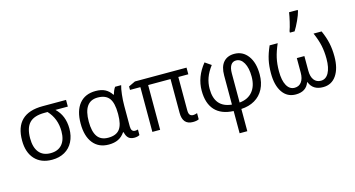

<svg xmlns="http://www.w3.org/2000/svg" viewBox="-103 -1248 3569 1930"><g transform="rotate(-15 1682.0 -283.0)"><path d="M546.9 -248Q546.9 -171.4 516.8 -112.5Q486.8 -53.7 430.9 -22Q375 9.8 299.8 9.8Q185.1 9.8 120.6 -60.5Q56.2 -130.9 56.2 -254.9Q56.2 -535.2 345.2 -535.2H588.9V-465.8H460Q546.9 -384.3 546.9 -248ZM140.1 -254.9Q140.1 -160.2 181.6 -109.1Q223.1 -58.1 301.8 -58.1Q379.4 -58.1 421.1 -106.2Q462.9 -154.3 462.9 -243.2Q462.9 -375 377.9 -465.8H346.2Q237.8 -465.8 189 -415Q140.1 -364.3 140.1 -254.9Z M901.9 -58.1Q984.4 -58.1 1021 -105.7Q1057.6 -153.3 1057.6 -259.8V-267.1Q1057.6 -378.9 1020.5 -427.5Q983.4 -476.1 900.9 -476.1Q752.9 -476.1 752.9 -265.1Q752.9 -161.6 788.8 -109.9Q824.7 -58.1 901.9 -58.1ZM889.6 9.8Q785.2 9.8 727.1 -62.7Q668.9 -135.3 668.9 -266.1Q668.9 -399.9 728.5 -472.4Q788.1 -544.9 897.9 -544.9Q957 -544.9 996.3 -524.4Q1035.6 -503.9 1062 -462.9H1067.9Q1079.6 -507.8 1099.6 -535.2H1162.6Q1152.3 -502.9 1145.5 -442.9Q1138.7 -382.8 1138.7 -326.2V-111.8Q1138.7 -56.2 1179.7 -56.2Q1193.8 -56.2 1210 -61V-2.9Q1187.5 9.8 1155.8 9.8Q1116.2 9.8 1094.5 -10Q1072.8 -29.8 1064 -71.8H1057.6Q1028.8 -29.8 988 -10Q947.3 9.8 889.6 9.8Z M1784.7 -57.1Q1803.2 -57.1 1826.7 -65.9V-2Q1805.7 9.8 1764.6 9.8Q1657.7 9.8 1657.7 -113.8V-465.8H1424.8V0H1343.8V-465.8H1235.8V-502L1305.7 -535.2H1842.8V-465.8H1738.8V-120.1Q1738.8 -84 1751.2 -70.6Q1763.7 -57.1 1784.7 -57.1Z M2187.5 240.2V8.8Q2060.5 3.4 1995.1 -67.6Q1929.7 -138.7 1929.7 -271Q1929.7 -415.5 2030.8 -539.1L2094.7 -495.1Q2051.3 -438 2031.5 -383.3Q2011.7 -328.6 2011.7 -268.1Q2011.7 -75.2 2187.5 -58.1V-360.8Q2187.5 -452.1 2228 -498.5Q2268.6 -544.9 2341.3 -544.9Q2429.2 -544.9 2482.4 -473.4Q2535.6 -401.9 2535.6 -279.8Q2535.6 -192.9 2502.4 -129.2Q2469.2 -65.4 2408.7 -30.3Q2348.1 4.9 2267.6 8.8V240.2ZM2451.7 -278.8Q2451.7 -369.1 2421.4 -422.6Q2391.1 -476.1 2341.3 -476.1Q2305.7 -476.1 2286.6 -446.8Q2267.6 -417.5 2267.6 -361.8V-58.1Q2355 -65.9 2403.3 -123.5Q2451.7 -181.2 2451.7 -278.8Z M2835.4 9.8Q2746.6 9.8 2697 -62.5Q2647.5 -134.8 2647.5 -258.8Q2647.5 -335 2660.9 -397.7Q2674.3 -460.4 2707.5 -535.2H2791.5Q2758.3 -459 2744.4 -396.7Q2730.5 -334.5 2730.5 -257.8Q2730.5 -163.6 2759.8 -110.8Q2789.1 -58.1 2841.3 -58.1Q2887.2 -58.1 2912.8 -93Q2938.5 -127.9 2938.5 -189V-340.8H3017.1V-189Q3017.1 -126.5 3043 -92.3Q3068.8 -58.1 3114.3 -58.1Q3166.5 -58.1 3195.8 -110.8Q3225.1 -163.6 3225.1 -257.8Q3225.1 -331.5 3211.7 -395Q3198.2 -458.5 3164.6 -535.2H3248.5Q3280.3 -463.9 3294.2 -399.7Q3308.1 -335.4 3308.1 -258.8Q3308.1 -135.7 3258.5 -63Q3209 9.8 3120.1 9.8Q3012.7 9.8 2979.5 -79.1H2975.1Q2943.4 9.8 2835.4 9.8ZM2937.5 -620.1Q2950.7 -655.3 2963.6 -710.7Q2976.6 -766.1 2982.4 -806.2H3072.3V-794.9Q3063.5 -758.8 3036.9 -700.9Q3010.3 -643.1 2986.3 -606H2937.5Z"/></g></svg>

Font: Zoram GWebM
Style: Regular
Weight: 400
Foundry: Ascender Corporation
Version: Version 1.000